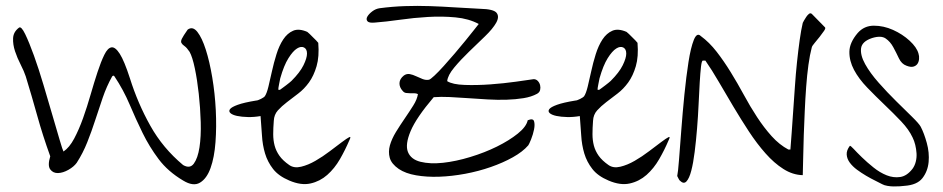

<svg xmlns="http://www.w3.org/2000/svg" viewBox="-20 -634 3270 666"><path d="M615.2 -7.8Q562.5 -39.1 530.3 -82Q498 -125 474.6 -172.9Q451.2 -220.7 429.7 -271.5Q408.2 -322.3 377 -369.1Q374 -374 369.1 -369.1Q349.6 -334 336.4 -295.4Q323.2 -256.8 310.5 -217.8Q297.9 -178.7 282.7 -140.6Q267.6 -102.5 246.1 -69.3Q236.3 -55.7 217.3 -44.9Q198.2 -34.2 181.2 -33.7Q164.1 -33.2 154.3 -46.4Q144.5 -59.6 154.3 -91.8Q127.9 -165 109.4 -231.9Q90.8 -298.8 69.3 -369.1Q63.5 -386.7 51.8 -409.7Q40 -432.6 32.2 -456.1Q24.4 -479.5 25.4 -501.5Q26.4 -523.4 45.9 -538.1Q53.7 -543.9 67.4 -515.6Q81.1 -487.3 97.7 -441.4Q114.3 -395.5 130.9 -339.4Q147.5 -283.2 162.1 -233.4Q176.8 -183.6 187 -148.4Q197.3 -113.3 200.2 -108.4Q220.7 -122.1 237.3 -153.3Q253.9 -184.6 268.1 -224.1Q282.2 -263.7 294.4 -306.2Q306.6 -348.6 318.4 -384.3Q330.1 -419.9 341.8 -443.8Q353.5 -467.8 366.7 -469.7Q379.9 -471.7 395.5 -447.3Q411.1 -422.9 430.7 -362.3Q458 -275.4 501.5 -197.8Q544.9 -120.1 615.2 -61.5Q638.7 -47.9 652.3 -66.4Q666 -85 671.9 -122.6Q677.7 -160.2 676.3 -210.4Q674.8 -260.7 669.4 -309.1Q664.1 -357.4 655.8 -397Q647.5 -436.5 637.7 -454.1Q627.9 -468.8 620.1 -474.1Q612.3 -479.5 609.4 -484.9Q606.4 -490.2 610.8 -499.5Q615.2 -508.8 630.9 -531.2Q648.4 -543.9 664.6 -523.4Q680.7 -502.9 693.8 -461.9Q707 -420.9 716.3 -365.2Q725.6 -309.6 728.5 -252Q731.4 -194.3 727.5 -141.1Q723.6 -87.9 710.4 -51.3Q697.3 -14.6 673.8 -0.5Q650.4 13.7 615.2 -7.8Z M983.4 -7.8Q946.3 -23.4 927.2 -47.9Q908.2 -72.3 899.4 -101.6Q890.6 -130.9 888.7 -164.1Q886.7 -197.3 883.8 -231.4Q861.3 -227.5 839.8 -228Q818.4 -228.5 802.2 -231.9Q786.1 -235.4 779.3 -241.7Q772.5 -248 777.8 -255.4Q783.2 -262.7 804.7 -270.5Q826.2 -278.3 868.2 -285.2Q874 -285.2 885.3 -291Q896.5 -296.9 898.4 -299.8Q905.3 -309.6 911.1 -333.5Q917 -357.4 923.3 -386.7Q929.7 -416 939 -445.8Q948.2 -475.6 962.4 -497.1Q976.6 -518.6 996.6 -527.3Q1016.6 -536.1 1045.9 -523.4Q1048.8 -521.5 1054.2 -516.1Q1059.6 -510.7 1065.4 -504.9Q1071.3 -499 1076.7 -493.7Q1082 -488.3 1084 -485.4Q1087.9 -437.5 1078.1 -404.3Q1068.4 -371.1 1051.8 -348.1Q1035.2 -325.2 1014.6 -309.6Q994.1 -293.9 975.6 -279.8Q957 -265.6 943.8 -251Q930.7 -236.3 929.7 -214.8Q927.7 -189.5 927.7 -168.5Q927.7 -147.5 932.6 -128.9Q937.5 -110.4 949.2 -93.8Q960.9 -77.1 983.4 -61.5Q1000 -49.8 1024.4 -55.7Q1048.8 -61.5 1074.2 -76.2Q1099.6 -90.8 1124 -109.4Q1148.4 -127.9 1166 -141.1Q1183.6 -154.3 1191.4 -158.2Q1199.2 -162.1 1191.4 -146.5Q1177.7 -114.3 1159.2 -82Q1140.6 -49.8 1115.2 -27.3Q1089.8 -4.9 1057.1 2.4Q1024.4 9.8 983.4 -7.8ZM952.1 -362.3Q951.2 -357.4 948.2 -342.8Q945.3 -328.1 945.3 -323.2Q946.3 -322.3 948.7 -322.3Q951.2 -322.3 952.1 -323.2Q955.1 -325.2 960.9 -329.6Q966.8 -334 972.7 -338.4Q978.5 -342.8 983.9 -347.2Q989.3 -351.6 991.2 -353.5Q1020.5 -382.8 1032.7 -407.7Q1044.9 -432.6 1044.9 -448.2Q1044.9 -463.9 1034.7 -469.2Q1024.4 -474.6 1010.3 -465.8Q996.1 -457 980.5 -432.1Q964.8 -407.2 952.1 -362.3Z M1363.3 -47.9Q1337.9 -65.4 1332 -86.4Q1326.2 -107.4 1332.5 -129.9Q1338.9 -152.3 1353.5 -176.3Q1368.2 -200.2 1384.3 -223.6Q1400.4 -247.1 1413.6 -268.1Q1426.8 -289.1 1429.7 -307.6Q1423.8 -310.5 1417 -310.5Q1410.2 -310.5 1402.8 -310.5Q1395.5 -310.5 1388.7 -311.5Q1381.8 -312.5 1377 -318.4Q1365.2 -331.1 1365.7 -345.7Q1366.2 -360.4 1380.9 -372.1Q1390.6 -378.9 1401.4 -377Q1412.1 -375 1423.3 -369.6Q1434.6 -364.3 1445.8 -359.9Q1457 -355.5 1467.8 -357.4Q1472.7 -358.4 1486.8 -371.6Q1501 -384.8 1519 -404.8Q1537.1 -424.8 1557.1 -448.2Q1577.1 -471.7 1594.2 -492.7Q1611.3 -513.7 1624 -529.8Q1636.7 -545.9 1640.6 -550.8Q1606.4 -569.3 1560.1 -573.7Q1513.7 -578.1 1464.4 -575.2Q1415 -572.3 1366.7 -565.4Q1318.4 -558.6 1280.3 -555.7Q1259.8 -553.7 1254.4 -560.5Q1249 -567.4 1254.4 -576.7Q1259.8 -585.9 1271.5 -594.7Q1283.2 -603.5 1296.9 -605.5Q1340.8 -611.3 1384.3 -612.8Q1427.7 -614.3 1471.2 -612.8Q1514.6 -611.3 1558.1 -608.4Q1601.6 -605.5 1645.5 -603.5Q1692.4 -602.5 1702.6 -589.4Q1712.9 -576.2 1701.2 -555.2Q1689.5 -534.2 1662.1 -507.8Q1634.8 -481.4 1606.4 -454.1Q1578.1 -426.8 1555.7 -399.9Q1533.2 -373 1531.2 -352.5Q1549.8 -340.8 1591.8 -339.4Q1633.8 -337.9 1680.7 -341.3Q1727.5 -344.7 1769.5 -350.6Q1811.5 -356.4 1831.1 -359.4Q1839.8 -359.4 1845.7 -353Q1851.6 -346.7 1853.5 -338.4Q1855.5 -330.1 1853.5 -321.8Q1851.6 -313.5 1842.8 -308.6Q1823.2 -297.9 1795.9 -293.5Q1768.6 -289.1 1737.3 -288.1Q1706.1 -287.1 1671.4 -289.1Q1636.7 -291 1603.5 -293.5Q1570.3 -295.9 1539.6 -297.4Q1508.8 -298.8 1484.4 -296.9Q1423.8 -225.6 1404.3 -179.2Q1384.8 -132.8 1395 -106.9Q1405.3 -81.1 1438.5 -72.8Q1471.7 -64.5 1516.6 -69.3Q1561.5 -74.2 1611.3 -89.4Q1661.1 -104.5 1703.6 -125.5Q1746.1 -146.5 1775.9 -170.4Q1805.7 -194.3 1810.5 -216.8Q1829.1 -224.6 1832.5 -213.4Q1835.9 -202.1 1832.5 -185.1Q1829.1 -168 1822.3 -150.9Q1815.4 -133.8 1812.5 -129.9Q1793 -107.4 1758.8 -88.4Q1724.6 -69.3 1682.6 -54.7Q1640.6 -40 1593.8 -31.2Q1546.9 -22.5 1503.4 -21Q1460 -19.5 1423.3 -25.9Q1386.7 -32.2 1363.3 -47.9Z M2090.8 -7.8Q2053.7 -23.4 2034.7 -47.9Q2015.6 -72.3 2006.8 -101.6Q1998 -130.9 1996.1 -164.1Q1994.1 -197.3 1991.2 -231.4Q1968.8 -227.5 1947.3 -228Q1925.8 -228.5 1909.7 -231.9Q1893.6 -235.4 1886.7 -241.7Q1879.9 -248 1885.3 -255.4Q1890.6 -262.7 1912.1 -270.5Q1933.6 -278.3 1975.6 -285.2Q1981.4 -285.2 1992.7 -291Q2003.9 -296.9 2005.9 -299.8Q2012.7 -309.6 2018.6 -333.5Q2024.4 -357.4 2030.8 -386.7Q2037.1 -416 2046.4 -445.8Q2055.7 -475.6 2069.8 -497.1Q2084 -518.6 2104 -527.3Q2124 -536.1 2153.3 -523.4Q2156.2 -521.5 2161.6 -516.1Q2167 -510.7 2172.9 -504.9Q2178.7 -499 2184.1 -493.7Q2189.5 -488.3 2191.4 -485.4Q2195.3 -437.5 2185.5 -404.3Q2175.8 -371.1 2159.2 -348.1Q2142.6 -325.2 2122.1 -309.6Q2101.6 -293.9 2083 -279.8Q2064.5 -265.6 2051.3 -251Q2038.1 -236.3 2037.1 -214.8Q2035.2 -189.5 2035.2 -168.5Q2035.2 -147.5 2040 -128.9Q2044.9 -110.4 2056.6 -93.8Q2068.4 -77.1 2090.8 -61.5Q2107.4 -49.8 2131.8 -55.7Q2156.2 -61.5 2181.6 -76.2Q2207 -90.8 2231.4 -109.4Q2255.9 -127.9 2273.4 -141.1Q2291 -154.3 2298.8 -158.2Q2306.6 -162.1 2298.8 -146.5Q2285.2 -114.3 2266.6 -82Q2248 -49.8 2222.7 -27.3Q2197.3 -4.9 2164.6 2.4Q2131.8 9.8 2090.8 -7.8ZM2059.6 -362.3Q2058.6 -357.4 2055.7 -342.8Q2052.7 -328.1 2052.7 -323.2Q2053.7 -322.3 2056.2 -322.3Q2058.6 -322.3 2059.6 -323.2Q2062.5 -325.2 2068.4 -329.6Q2074.2 -334 2080.1 -338.4Q2085.9 -342.8 2091.3 -347.2Q2096.7 -351.6 2098.6 -353.5Q2127.9 -382.8 2140.1 -407.7Q2152.3 -432.6 2152.3 -448.2Q2152.3 -463.9 2142.1 -469.2Q2131.8 -474.6 2117.7 -465.8Q2103.5 -457 2087.9 -432.1Q2072.3 -407.2 2059.6 -362.3Z M2337.9 -7.8Q2335.9 -9.8 2333 -15.6Q2330.1 -21.5 2329.1 -23.4Q2332 -36.1 2335.4 -80.6Q2338.9 -125 2343.3 -183.6Q2347.7 -242.2 2354 -305.7Q2360.4 -369.1 2368.2 -418.9Q2376 -468.8 2386.7 -495.6Q2397.5 -522.5 2411.1 -508.8Q2440.4 -487.3 2465.8 -454.6Q2491.2 -421.9 2514.6 -383.8Q2538.1 -345.7 2560.1 -305.2Q2582 -264.6 2606 -228Q2629.9 -191.4 2656.7 -161.6Q2683.6 -131.8 2714.8 -115.2H2721.7Q2723.6 -138.7 2726.1 -173.3Q2728.5 -208 2731.4 -249Q2734.4 -290 2737.3 -333.5Q2740.2 -377 2744.6 -418.5Q2749 -460 2753.9 -495.1Q2758.8 -530.3 2764.6 -554.7Q2765.6 -556.6 2769 -563Q2772.5 -569.3 2776.9 -575.7Q2781.2 -582 2786.1 -585.9Q2791 -589.8 2795.9 -585.9L2841.8 -539.1Q2844.7 -536.1 2838.4 -526.9Q2832 -517.6 2823.2 -506.3Q2814.5 -495.1 2805.7 -484.9Q2796.9 -474.6 2795.9 -469.7Q2789.1 -444.3 2784.2 -408.7Q2779.3 -373 2776.4 -332.5Q2773.4 -292 2771.5 -249Q2769.5 -206.1 2768.1 -165.5Q2766.6 -125 2766.1 -88.9Q2765.6 -52.7 2764.6 -26.4Q2729.5 -27.3 2697.3 -47.9Q2665 -68.4 2635.3 -102.1Q2605.5 -135.7 2577.6 -178.2Q2549.8 -220.7 2523.9 -264.2Q2498 -307.6 2473.6 -349.6Q2449.2 -391.6 2426.8 -423.8H2418Q2414.1 -423.8 2411.6 -402.8Q2409.2 -381.8 2407.2 -348.6Q2405.3 -315.4 2403.3 -272.9Q2401.4 -230.5 2397.9 -188Q2394.5 -145.5 2389.6 -106.9Q2384.8 -68.4 2377.9 -42Q2371.1 -15.6 2361.3 -4.9Q2351.6 5.9 2337.9 -7.8Z M3040 4.9Q3031.2 0 3016.1 -7.3Q3001 -14.6 2984.4 -24.4Q2967.8 -34.2 2952.6 -45.4Q2937.5 -56.6 2927.7 -69.8Q2918 -83 2917 -97.7Q2916 -112.3 2927.7 -127.9Q2929.7 -129.9 2940.9 -117.7Q2952.1 -105.5 2969.7 -88.4Q2987.3 -71.3 3009.8 -53.2Q3032.2 -35.2 3055.7 -25.9Q3079.1 -16.6 3102.5 -20Q3126 -23.4 3145.5 -48.8Q3153.3 -59.6 3156.7 -73.7Q3160.2 -87.9 3159.2 -102.5Q3158.2 -117.2 3154.8 -131.3Q3151.4 -145.5 3145.5 -157.2Q3132.8 -184.6 3106 -212.9Q3079.1 -241.2 3048.3 -270.5Q3017.6 -299.8 2988.3 -330.1Q2959 -360.4 2942.4 -391.6Q2925.8 -422.9 2926.3 -454.6Q2926.8 -486.3 2955.1 -519.5Q2977.5 -544.9 3011.2 -544.9Q3044.9 -544.9 3077.6 -530.3Q3110.4 -515.6 3135.3 -492.7Q3160.2 -469.7 3166 -448.2Q3168.9 -439.5 3168 -429.2Q3167 -418.9 3162.1 -412.1Q3157.2 -405.3 3147.9 -402.8Q3138.7 -400.4 3124 -406.2Q3107.4 -412.1 3098.1 -431.6Q3088.9 -451.2 3078.6 -470.2Q3068.4 -489.3 3052.2 -500.5Q3036.1 -511.7 3004.9 -502Q2969.7 -490.2 2966.8 -466.3Q2963.9 -442.4 2981 -411.6Q2998 -380.9 3027.8 -347.2Q3057.6 -313.5 3088.4 -283.2Q3119.1 -252.9 3143.6 -229Q3168 -205.1 3173.8 -194.3Q3185.5 -171.9 3194.8 -138.2Q3204.1 -104.5 3201.2 -72.3Q3198.2 -40 3179.7 -16.1Q3161.1 7.8 3117.2 10.7Q3111.3 11.7 3101.1 12.2Q3090.8 12.7 3080.1 12.7Q3069.3 12.7 3058.1 10.7Q3046.9 8.8 3040 4.9Z"/></svg>

Font: Give You Glory
Style: Regular
Weight: 400
Designer: Kimberly Geswein
Foundry: Kimberly Geswein
Version: Version 1.002